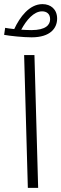

<svg xmlns="http://www.w3.org/2000/svg" viewBox="-41 -911 297 931"><path d="M112 -730C204 -730 236 -775 236 -821C236 -866 205 -891 165 -891C101 -891 55 -828 28 -770C10 -772 -6 -774 -16 -776L-21 -742C5 -737 71 -730 112 -730ZM163 -856C184 -856 202 -845 202 -818C202 -791 182 -765 111 -765C97 -765 79 -766 62 -767C87 -814 123 -856 163 -856ZM94 0H144L126 -644H76Z"/></svg>

Font: Noto Sans Arabic UI Cn Lt
Style: Regular
Weight: 300
Width: 3
Designer: Monotype Design Team, Nadine Chahine and Nizar Qandah
Foundry: Monotype Imaging Inc.
Version: Version 2.010